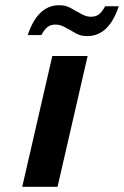

<svg xmlns="http://www.w3.org/2000/svg" viewBox="-20 -714 474 734"><path d="M65 0 180 -500H315L200 0ZM268 -673Q282 -665 297 -657.5Q312 -650 328 -650Q346 -650 358 -659Q370 -668 382 -690H434Q396 -576 314 -576Q300 -576 290 -578.5Q280 -581 269 -587L252 -597Q238 -605 223 -612.5Q208 -620 192 -620Q174 -620 162 -611Q150 -602 138 -580H86Q124 -694 206 -694Q220 -694 230 -691.5Q240 -689 251 -683Z"/></svg>

Font: Perun
Style: Bold Italic
Weight: 700
Italic angle: -12°
Foundry: Copyright (c) Stefan Peev, Context Ltd, 2016
Version: Version 1.027